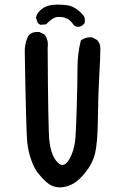

<svg xmlns="http://www.w3.org/2000/svg" viewBox="-20 -814 540 836"><path d="M87.9 -584Q87.9 -587.9 87.9 -598.1Q87.9 -608.4 91.8 -626Q95.7 -643.6 105.5 -661.1Q115.2 -669.9 124.5 -672.4Q133.8 -674.8 139.6 -674.8Q145.5 -674.8 151.4 -674.8L174.8 -663.1L175.8 -661.1Q188.5 -643.6 188.5 -620.1Q188.5 -613.3 187.5 -606.4Q189.5 -242.2 195.3 -198.2Q203.1 -133.8 231.4 -106.4Q241.2 -95.7 251 -95.7Q256.8 -95.7 263.7 -99.6L270.5 -105.5Q281.2 -116.2 292 -141.6Q305.7 -174.8 308.6 -215.3Q311.5 -255.9 314.5 -358.4Q317.4 -460.9 317.4 -520Q317.4 -579.1 332 -637.7L335 -639.6Q350.6 -651.4 372.1 -651.4Q375 -651.4 380.9 -651.4L403.3 -639.6Q412.1 -628.9 414.6 -619.6Q417 -610.4 417 -604.5Q417 -566.4 412.1 -482.4Q407.2 -398.4 406.2 -295.9Q405.3 -193.4 393.6 -144.5Q380.9 -93.8 337.9 -46.9Q293.9 2 238.3 2Q238.3 2 237.3 2Q205.1 0 181.6 -21.5Q161.1 -40 144.5 -61.5Q127.9 -83 116.2 -117.2Q103.5 -151.4 98.6 -194.8Q93.8 -238.3 87.9 -584ZM238.3 -740.2Q236.3 -740.2 231.4 -740.2Q226.6 -740.2 218.8 -737.3Q202.1 -730.5 180.7 -708L155.3 -706.1L144.5 -713.9L136.7 -737.3V-739.3Q141.6 -758.8 161.6 -774.4Q181.6 -790 210.9 -793Q221.7 -793.9 231.4 -793.9Q252 -793.9 273.4 -791Q310.5 -785.2 342.8 -747.1Q349.6 -738.3 349.6 -724.6Q349.6 -720.7 348.6 -713.9Q344.7 -709 342.8 -707Q333 -697.3 320.3 -697.3Q311.5 -697.3 307.6 -700.2L300.8 -705.1Q288.1 -724.6 273.4 -732.4Q258.8 -740.2 238.3 -740.2Z"/></svg>

Font: JasonHandwriting2
Style: SemiBold
Weight: 600
Version: Version 1.04.7